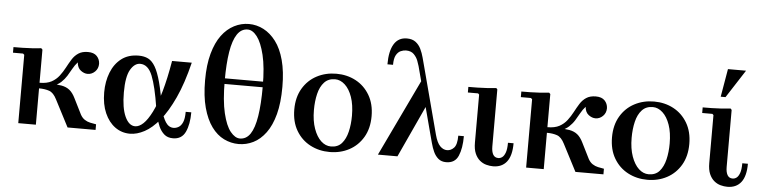

<svg xmlns="http://www.w3.org/2000/svg" viewBox="-46 -962 4728 1195"><g transform="rotate(5 2318.5 -365.0)"><path d="M91 0V-427L83 -434H20V-469Q46 -469 76.5 -469.5Q107 -470 137 -472Q167 -474 193 -477L201 -469V0ZM399 0 312 -168Q292 -208 265 -217.5Q238 -227 201 -227V-262H263Q309 -262 339 -256.5Q369 -251 389.5 -234.5Q410 -218 426 -185L475 -87Q486 -67 502 -56.5Q518 -46 536.5 -42Q555 -38 574 -35V0ZM201 -238V-262Q247 -262 275.5 -277.5Q304 -293 323 -318Q342 -343 356.5 -370.5Q371 -398 386.5 -423Q402 -448 425.5 -463.5Q449 -479 485 -479Q522 -479 540.5 -459.5Q559 -440 560 -412Q560 -382 540 -362.5Q520 -343 494 -343Q472 -343 451 -359Q430 -375 427 -409Q409 -389 396.5 -366Q384 -343 370 -320.5Q356 -298 335.5 -279Q315 -260 283 -249Q251 -238 201 -238Z M789 5Q737 5 696 -24.5Q655 -54 631 -108.5Q607 -163 607 -238Q607 -306 629 -362Q651 -418 694 -451Q737 -484 802 -484Q836 -484 861 -471.5Q886 -459 905.5 -425.5Q925 -392 941.5 -330.5Q958 -269 973 -171H938Q918 -301 891.5 -367.5Q865 -434 815 -434Q780 -434 754.5 -390.5Q729 -347 729 -248Q729 -151 753.5 -97.5Q778 -44 817 -44Q842 -44 868 -68.5Q894 -93 920 -144.5Q946 -196 969 -276.5Q992 -357 1011 -469H1134Q1102 -338 1060 -247Q1018 -156 972 -100.5Q926 -45 879 -20Q832 5 789 5ZM1058 10Q1024 10 1003 -8.5Q982 -27 969.5 -55Q957 -83 950.5 -114.5Q944 -146 938 -171H973Q987 -115 1006.5 -85Q1026 -55 1056 -55Q1072 -55 1087.5 -64Q1103 -73 1113 -95.5Q1123 -118 1123 -161H1158Q1158 -86 1135.5 -38Q1113 10 1058 10Z M1468 10Q1420 10 1376 -11.5Q1332 -33 1298.5 -79Q1265 -125 1245.5 -196.5Q1226 -268 1226 -368Q1226 -464 1245.5 -534.5Q1265 -605 1298.5 -650Q1332 -695 1376 -717.5Q1420 -740 1468 -740Q1516 -740 1559.5 -717.5Q1603 -695 1637 -650Q1671 -605 1690 -534.5Q1709 -464 1709 -368Q1709 -268 1690 -196.5Q1671 -125 1637 -79Q1603 -33 1559.5 -11.5Q1516 10 1468 10ZM1473 -25Q1513 -25 1538 -62Q1563 -99 1575 -174Q1587 -249 1587 -360Q1587 -480 1568.5 -556Q1550 -632 1522 -668.5Q1494 -705 1463 -705Q1423 -705 1397.5 -667Q1372 -629 1360 -555.5Q1348 -482 1348 -375Q1348 -251 1366.5 -173.5Q1385 -96 1414 -60.5Q1443 -25 1473 -25ZM1290 -390H1637V-355H1290Z M2037 -479Q2104 -479 2158.5 -450Q2213 -421 2245.5 -366Q2278 -311 2278 -235Q2278 -158 2245.5 -103Q2213 -48 2158.5 -19Q2104 10 2037 10Q1970 10 1915 -19Q1860 -48 1827.5 -103Q1795 -158 1795 -235Q1795 -311 1827.5 -366Q1860 -421 1915 -450Q1970 -479 2037 -479ZM2042 -25Q2085 -25 2109.5 -53Q2134 -81 2145 -127Q2156 -173 2156 -227Q2156 -295 2139 -343.5Q2122 -392 2093.5 -418Q2065 -444 2032 -444Q1990 -444 1964.5 -416.5Q1939 -389 1928 -343Q1917 -297 1917 -242Q1917 -175 1934.5 -126Q1952 -77 1980 -51Q2008 -25 2042 -25Z M2573 -492 2621 -349 2460 0H2338ZM2826 -161H2861Q2861 -85 2840.5 -37.5Q2820 10 2765 10Q2735 10 2716 -6Q2697 -22 2685.5 -47Q2674 -72 2666.5 -101Q2659 -130 2652 -155L2542 -571Q2539 -582 2531 -603.5Q2523 -625 2505.5 -643Q2488 -661 2456 -661Q2440 -661 2423 -653.5Q2406 -646 2394.5 -625.5Q2383 -605 2383 -565H2348Q2348 -648 2375 -692Q2402 -736 2455 -736Q2489 -736 2510 -720Q2531 -704 2543 -679Q2555 -654 2562.5 -625.5Q2570 -597 2577 -571L2687 -155Q2700 -106 2720 -85.5Q2740 -65 2764 -65Q2788 -65 2807 -85Q2826 -105 2826 -161Z M3058 10Q3037 10 3015 4Q2993 -2 2974.5 -17.5Q2956 -33 2944.5 -59.5Q2933 -86 2933 -128V-427L2926 -434H2862V-469Q2888 -469 2918.5 -469.5Q2949 -470 2979.5 -472Q3010 -474 3036 -477L3043 -469V-113Q3043 -80 3053.5 -62Q3064 -44 3086 -44Q3099 -44 3110.5 -52.5Q3122 -61 3130 -82.5Q3138 -104 3138 -144H3173Q3173 -66 3143 -28Q3113 10 3058 10Z M3264 0V-427L3256 -434H3193V-469Q3219 -469 3249.5 -469.5Q3280 -470 3310 -472Q3340 -474 3366 -477L3374 -469V0ZM3572 0 3485 -168Q3465 -208 3438 -217.5Q3411 -227 3374 -227V-262H3436Q3482 -262 3512 -256.5Q3542 -251 3562.5 -234.5Q3583 -218 3599 -185L3648 -87Q3659 -67 3675 -56.5Q3691 -46 3709.5 -42Q3728 -38 3747 -35V0ZM3374 -238V-262Q3420 -262 3448.5 -277.5Q3477 -293 3496 -318Q3515 -343 3529.5 -370.5Q3544 -398 3559.5 -423Q3575 -448 3598.5 -463.5Q3622 -479 3658 -479Q3695 -479 3713.5 -459.5Q3732 -440 3733 -412Q3733 -382 3713 -362.5Q3693 -343 3667 -343Q3645 -343 3624 -359Q3603 -375 3600 -409Q3582 -389 3569.5 -366Q3557 -343 3543 -320.5Q3529 -298 3508.5 -279Q3488 -260 3456 -249Q3424 -238 3374 -238Z M4022 -479Q4089 -479 4143.5 -450Q4198 -421 4230.5 -366Q4263 -311 4263 -235Q4263 -158 4230.5 -103Q4198 -48 4143.5 -19Q4089 10 4022 10Q3955 10 3900 -19Q3845 -48 3812.5 -103Q3780 -158 3780 -235Q3780 -311 3812.5 -366Q3845 -421 3900 -450Q3955 -479 4022 -479ZM4027 -25Q4070 -25 4094.5 -53Q4119 -81 4130 -127Q4141 -173 4141 -227Q4141 -295 4124 -343.5Q4107 -392 4078.5 -418Q4050 -444 4017 -444Q3975 -444 3949.5 -416.5Q3924 -389 3913 -343Q3902 -297 3902 -242Q3902 -175 3919.5 -126Q3937 -77 3965 -51Q3993 -25 4027 -25Z M4522 10Q4501 10 4479 4Q4457 -2 4438.5 -17.5Q4420 -33 4408.5 -59.5Q4397 -86 4397 -128V-427L4390 -434H4326V-469Q4352 -469 4382.5 -469.5Q4413 -470 4443.5 -472Q4474 -474 4500 -477L4507 -469V-113Q4507 -80 4517.5 -62Q4528 -44 4550 -44Q4563 -44 4574.5 -52.5Q4586 -61 4594 -82.5Q4602 -104 4602 -144H4637Q4637 -66 4607 -28Q4577 10 4522 10ZM4432 -545 4462 -720H4575L4462 -545Z"/></g></svg>

Font: Brygada 1918 SemiBold
Style: Regular
Weight: 600
Designer: Mateusz Machalski | Borys Kosmynka | Przemek Hoffer
Foundry: NIEPODLEGLA 2018
Version: Version 3.006